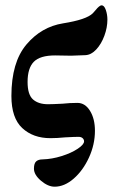

<svg xmlns="http://www.w3.org/2000/svg" viewBox="-20 -514 440 724"><path d="M108 122Q108 102 116.5 94.5Q125 87 141 87Q176 86 212.5 74.5Q249 63 273 47Q297 31 297 19Q297 12 291.5 7Q286 2 276 2Q261 2 225 4Q195 7 170 7Q105 7 64 -31Q23 -69 23 -152Q23 -279 79.5 -346Q136 -413 218 -426Q306 -440 330 -464Q336 -470 341.5 -477Q347 -484 353 -489Q359 -494 363 -494Q373 -494 379 -476.5Q385 -459 385 -440Q385 -410 373.5 -379Q362 -348 343 -327.5Q324 -307 302 -306Q262 -304 248 -304L188 -305Q131 -305 107.5 -281Q84 -257 84 -205Q84 -157 104.5 -139Q125 -121 161 -121Q178 -121 216 -123Q243 -126 272 -126Q301 -126 319.5 -96Q338 -66 338 -21Q338 31 315.5 80Q293 129 258 159.5Q223 190 186 190Q161 190 134.5 167.5Q108 145 108 122Z"/></svg>

Font: EB Garamond
Style: Bold
Weight: 700
Designer: Georg Duffner and Octavio Pardo
Foundry: Georg Duffner
Version: Version 1.000; ttfautohint (v1.6)